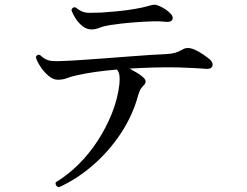

<svg xmlns="http://www.w3.org/2000/svg" viewBox="-20 -748 1040 809"><path d="M228 41Q220 39 216.5 33Q213 27 215 20Q265 -10 310.5 -55Q356 -100 392 -155.5Q428 -211 452 -271.5Q476 -332 483 -393Q485 -413 483.5 -428Q482 -443 473 -455Q425 -451 382.5 -445Q340 -439 305 -431Q280 -426 263 -419Q246 -412 223 -412Q204 -412 184.5 -428.5Q165 -445 150.5 -467Q136 -489 131 -507Q136 -521 149 -516Q171 -494 195.5 -491.5Q220 -489 268 -492H270Q293 -493 334 -496Q375 -499 424.5 -502.5Q474 -506 523.5 -510Q573 -514 614 -516.5Q655 -519 679 -520Q702 -521 717.5 -525.5Q733 -530 752 -541Q773 -552 804 -537Q818 -531 837.5 -517.5Q857 -504 866 -496Q880 -481 874.5 -468.5Q869 -456 846 -458Q825 -460 790 -461.5Q755 -463 730 -464Q681 -465 628.5 -463.5Q576 -462 526 -459Q541 -451 556 -442Q571 -433 580 -425Q605 -406 584 -387Q577 -380 572 -371.5Q567 -363 562 -346Q539 -261 488.5 -185Q438 -109 370 -50.5Q302 8 228 41ZM365 -624Q345 -624 327.5 -638Q310 -652 298 -671Q286 -690 281 -705Q284 -719 298 -717Q313 -705 326 -699.5Q339 -694 358 -694Q377 -694 407 -695Q437 -697 474 -700.5Q511 -704 546.5 -710Q582 -716 606 -723Q607 -723 609 -724Q619 -727 628 -728Q637 -729 648 -724Q682 -710 700 -689Q712 -676 706 -665Q700 -654 680 -656Q656 -659 623 -658Q590 -657 555 -654.5Q520 -652 490 -648.5Q460 -645 442 -642Q417 -638 399.5 -631Q382 -624 365 -624Z"/></svg>

Font: Zen Old Mincho Medium
Style: Regular
Weight: 500
Designer: Yoshimichi Ohira
Foundry: Positype
Version: Version 1.500